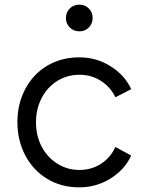

<svg xmlns="http://www.w3.org/2000/svg" viewBox="-20 -795 640 827"><path d="M55 -269Q55 -348 89 -412Q123 -476 183.5 -512Q244 -548 322 -548Q395 -548 456.5 -509.5Q518 -471 545 -411L477 -376Q456 -420 415 -446.5Q374 -473 322 -473Q270 -473 227 -446.5Q184 -420 159.5 -373Q135 -326 135 -268Q135 -210 159.5 -163.5Q184 -117 227 -90Q270 -63 322 -63Q374 -63 415 -89.5Q456 -116 477 -162L545 -125Q518 -65 456.5 -26.5Q395 12 322 12Q244 12 183.5 -24.5Q123 -61 89 -125.5Q55 -190 55 -269ZM264 -718Q264 -742 280.5 -758.5Q297 -775 322 -775Q346 -775 362.5 -758.5Q379 -742 379 -718Q379 -693 362.5 -676.5Q346 -660 322 -660Q297 -660 280.5 -676.5Q264 -693 264 -718Z"/></svg>

Font: Trafiko Sans Variable
Style: Regular
Weight: 400
Designer: Gumpita Rahayu / Trafiko
Foundry: Tokotype / Trafiko
Version: Version 0.001;FEAKit 1.0